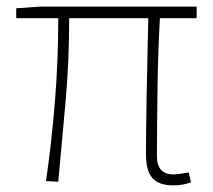

<svg xmlns="http://www.w3.org/2000/svg" viewBox="-20 -547 643 580"><path d="M503 13Q520 13 532.5 10.5Q545 8 557 4L550 -26Q516 -20 505 -20Q454 -20 454 -75Q454 -102 454.5 -150.5Q455 -199 455.5 -257.5Q456 -316 458 -377.5Q460 -439 463 -492H574V-527H101L29 -522V-492H156Q156 -365 146 -241.5Q136 -118 119 0L156 2Q167 -116 178 -239Q189 -362 189 -492H428Q427 -441 425.5 -380.5Q424 -320 423 -262.5Q422 -205 421.5 -156.5Q421 -108 421 -81Q421 -30 441 -8.5Q461 13 503 13Z"/></svg>

Font: Spoqa Han Sans Neo Thin
Style: Regular
Weight: 100
Designer: [Spoqa Han Sans Neo] Dong-huui Kim  Younghwa Kang  Yujin Lee  [Noto Sans] Ryoko NISHIZUKA  (kana & ideographs); Paul D. 
Foundry: Spoqa (http://www.spoqa-han-sans.com)
Version: Version 1.100;hotconv 1.0.109;makeotfexe 2.5.65596